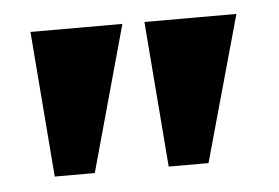

<svg xmlns="http://www.w3.org/2000/svg" viewBox="-32 -711 481 331"><g transform="rotate(-5 208.5 -546.0)"><path d="M228 -671.9H387.2L316.9 -419.9H248ZM30.8 -671.9H189.9L120.1 -419.9H50.8Z"/></g></svg>

Font: Wesal
Style: Regular
Weight: 900
Designer: Ahmed zaza
Foundry: Ahmed zaza
Version: Version 2.01